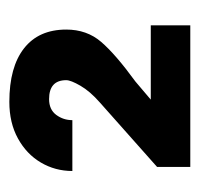

<svg xmlns="http://www.w3.org/2000/svg" viewBox="-28 -729 431 415"><g transform="rotate(-90 187.5 -521.5)"><path d="M340.3 -411.1V-325.7H34.2V-397.5L173.3 -521Q197.8 -542.5 209.7 -563.2Q221.7 -584 221.7 -593.8Q221.7 -630.9 180.7 -630.9Q158.2 -630.9 146.7 -615.5Q135.3 -600.1 135.3 -580.6H25.4Q25.4 -617.7 43.7 -648.7Q62 -679.7 95.7 -698.2Q129.4 -716.8 174.8 -716.8Q250 -716.8 290.5 -685.1Q331.1 -653.3 331.1 -593.8Q331.1 -549.3 304.4 -518.3Q277.8 -487.3 218.8 -444.3L179.7 -411.1Z"/></g></svg>

Font: Vazirmatn RD Black
Style: Regular
Weight: 900
Designer: Saber Rastikerdar
Foundry: Saber Rastikerdar
Version: Version 32.102